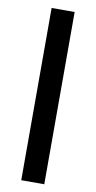

<svg xmlns="http://www.w3.org/2000/svg" viewBox="-91 -848 444 887"><g transform="rotate(10 130.5 -404.0)"><path d="M76.5 0V-808H184.5V0Z"/></g></svg>

Font: Encode Sans SemiExpanded Medium
Style: Regular
Weight: 500
Width: 6
Designer: Multiple Designers
Foundry: Impallari Type
Version: Version 3.002